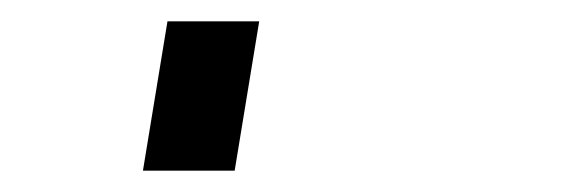

<svg xmlns="http://www.w3.org/2000/svg" viewBox="-20 60 540 180"><path d="M114 220 137 80H223L200 220Z"/></svg>

Font: Iosevka Semibold Oblique
Style: Regular
Weight: 600
Italic angle: -9°
Monospace: yes
Designer: Belleve Invis
Foundry: Belleve Invis
Version: Version 32.5.0; ttfautohint (v1.8.4)